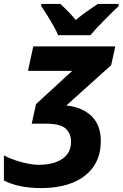

<svg xmlns="http://www.w3.org/2000/svg" viewBox="-22 -951 626 981"><path d="M188 10Q132 10 84 0.5Q36 -9 -2 -29V-157Q22 -144 53.5 -133Q85 -122 117.5 -115.5Q150 -109 176 -109Q251 -109 296 -139Q341 -169 341 -228Q341 -268 314 -293.5Q287 -319 215 -319H140L162 -419L347 -589H121L148 -714H567L546 -618L317 -412Q400 -403 446.5 -357Q493 -311 493 -231Q493 -152 454.5 -98Q416 -44 347.5 -17Q279 10 188 10ZM189 -931H286Q303 -916 325.5 -893Q348 -870 365 -849Q394 -873 421.5 -892.5Q449 -912 478 -931H584V-919Q569 -906 550 -887Q531 -868 510.5 -847.5Q490 -827 471.5 -807Q453 -787 440 -771H275Q268 -789 257 -808.5Q246 -828 234.5 -848Q223 -868 211 -886Q199 -904 189 -919Z"/></svg>

Font: BC Sans
Style: Bold Italic
Weight: 700
Italic angle: -12°
Designer: Monotype Design Team
Province of B.C.
Foundry: Monotype Imaging Inc.
Version: Version 2.000;GOOG;noto-source:20170915:90ef993387c0